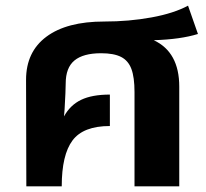

<svg xmlns="http://www.w3.org/2000/svg" viewBox="-20 -658 728 678"><path d="M613 -352V0H455V-333Q455 -385 444 -414.5Q433 -444 407.5 -457Q382 -470 337 -470Q274 -470 243 -444.5Q212 -419 212 -363Q212 -339 208 -271L206 -247Q228 -287 266.5 -305.5Q305 -324 368 -324V-213Q274 -213 236 -162Q198 -111 198 0H73L72 -376Q72 -475 144 -528.5Q216 -582 348 -582Q436 -582 515 -596.5Q594 -611 644 -638L679 -538Q618 -519 523 -516Q613 -474 613 -352Z"/></svg>

Font: FiraGOUPP
Style: Bold
Weight: 700
Designer: bBox Type
Foundry: bBox Type GmbH
Version: Version 1.001